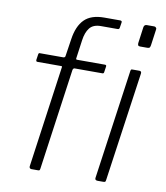

<svg xmlns="http://www.w3.org/2000/svg" viewBox="-83 -811 759 880"><g transform="rotate(10 296.5 -371.0)"><path d="M372 -530Q375 -530 377 -528Q379 -526 378 -522L374 -495Q373 -489 367 -489H238Q231 -489 229 -480L163 -10Q162 -4 160.5 -2Q159 0 154 0H122Q118 0 115 -3.5Q112 -7 113 -12L179 -483Q181 -489 175 -489H64Q61 -489 59.5 -491Q58 -493 58 -497L62 -524Q63 -528 64 -529Q65 -530 68 -530H177Q182 -530 184.5 -532.5Q187 -535 187 -539L199 -618Q208 -680 239 -711Q270 -742 331 -742H405Q409 -742 411.5 -740Q414 -738 413 -733L409 -708Q408 -701 400 -701H323Q287 -701 270.5 -680Q254 -659 249 -622L237 -536Q236 -530 242 -530H372ZM469 -12Q468 -4 466 -2Q464 0 456 0H431Q424 0 421 -3Q418 -6 419 -12L491 -521Q492 -527 493.5 -528.5Q495 -530 500 -530H532Q537 -530 539.5 -527Q542 -524 541 -518ZM564 -655Q563 -648 560.5 -644Q558 -640 550 -640H515Q508 -640 506 -644.5Q504 -649 505 -656L515 -729Q517 -742 529 -742H564Q569 -742 572.5 -737.5Q576 -733 574 -727Z"/></g></svg>

Font: Libre Franklin ExtraLight
Style: Italic
Weight: 250
Italic angle: -8°
Designer: Pablo Impallari, Rodrigo Fuenzalida, Nhung Nguyen
Foundry: Impallari Type
Version: Version 3.000